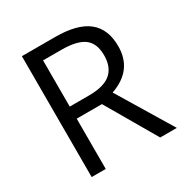

<svg xmlns="http://www.w3.org/2000/svg" viewBox="-164 -848 947 982"><g transform="rotate(-30 309.0 -357.0)"><path d="M181.2 -296.9V0H98.1V-713.9H293.9Q425.3 -713.9 488 -663.6Q550.8 -613.3 550.8 -512.2Q550.8 -370.6 407.2 -320.8L601.1 0H502.9L330.1 -296.9ZM181.2 -368.2H294.9Q382.8 -368.2 423.8 -403.1Q464.8 -438 464.8 -507.8Q464.8 -578.6 423.1 -609.9Q381.3 -641.1 289.1 -641.1H181.2Z"/></g></svg>

Font: f08745844
Style: Regular
Weight: 400
Foundry: Ascender Corporation
Version: Version 1.10